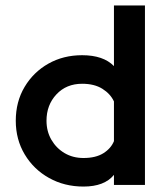

<svg xmlns="http://www.w3.org/2000/svg" viewBox="-20 -680 614 706"><path d="M513 -660V0H399V-37Q364 6 287 6Q217 6 160.5 -25.5Q104 -57 71 -112Q38 -167 38 -236Q38 -306 70.5 -360.5Q103 -415 158 -446Q213 -477 282 -477Q360 -477 399 -437V-660ZM282 -372Q224 -372 187.5 -333Q151 -294 151 -236Q151 -197 169 -166Q187 -135 217.5 -117Q248 -99 287 -99Q332 -99 360 -116.5Q388 -134 399 -161V-307Q386 -335 356.5 -353.5Q327 -372 282 -372Z"/></svg>

Font: Lil Grotesk Bold
Style: Regular
Weight: 700
Designer: Bastien Sozeau
Foundry: NBR — Bastien Sozeau
Version: Version 4.002; ttfautohint (v1.8.4.7-5d5b)